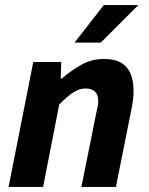

<svg xmlns="http://www.w3.org/2000/svg" viewBox="-20 -742 592 762"><path d="M112 -496H223L221 -430H225Q262 -462 303 -485Q344 -508 392 -508Q454 -508 482 -475.5Q510 -443 510 -381Q510 -364 508 -346.5Q506 -329 502 -310L440 0H303L362 -293Q365 -308 367.5 -319Q370 -330 370 -340Q370 -391 319 -391Q296 -391 271.5 -375.5Q247 -360 215 -327L151 0H14ZM392 -722H529L380 -573H276Z"/></svg>

Font: mr_Source Sans Pro
Style: Bold Italic
Weight: 700
Italic angle: -11°
Designer: Paul D. Hunt
Foundry: Adobe Systems Incorporated
Version: Version 1.036;July 10, 2024;FontCreator 11.5.0.2430 64-bit